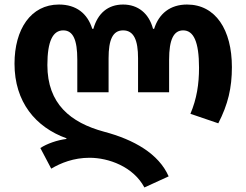

<svg xmlns="http://www.w3.org/2000/svg" viewBox="-20 -577 1087 847"><path d="M617 250 724 201C680 101 571 39 439 4C291 -36 189 -119 189 -290C189 -395 213 -443 259 -443C303 -443 321 -400 321 -314V-170H459V-320C459 -401 477 -443 523 -443C571 -443 589 -399 589 -320V-170H726V-314C726 -402 746 -443 788 -443C834 -443 858 -393 858 -278C858 -206 848 -141 820 -75L943 -33C986 -117 1003 -189 1003 -281C1003 -446 931 -557 805 -557C731 -557 681 -517 660 -450H655C637 -518 589 -557 523 -557C456 -557 411 -518 392 -450H387C366 -517 317 -557 240 -557C116 -557 44 -448 44 -296C44 -127 137 -16 273 33V36C232 41 187 57 158 76L206 167C248 142 305 119 375 119C459 119 568 158 617 250Z"/></svg>

Font: Noto Sans Georgian SemiCondensed Bold
Style: Regular
Weight: 700
Width: 4
Designer: Monotype Design Team, Akaki Razmadze
Foundry: Google LLC
Version: Version 2.005